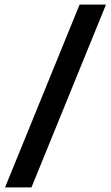

<svg xmlns="http://www.w3.org/2000/svg" viewBox="-20 -693 483 836"><path d="M2 123 326.5 -673H441.5L117 123Z"/></svg>

Font: Anek Telugu SemiBold
Style: Regular
Weight: 600
Designer: Omkar Bhoir (Telugu), Yesha Goshar (Latin)
Foundry: Ek Type
Version: Version 1.003